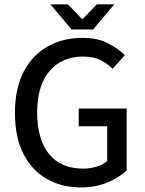

<svg xmlns="http://www.w3.org/2000/svg" viewBox="-20 -839 657 872"><path d="M347.7 12.2Q261.2 12.2 193.4 -25.9Q125.5 -64 86.7 -139.4Q47.9 -214.8 47.9 -325.7Q47.9 -438.5 87.9 -514.2Q127.9 -589.8 197.3 -628.4Q266.6 -667 355 -667Q421.9 -667 469.2 -643.1Q516.6 -619.1 546.9 -588.4L491.2 -526.9Q466.3 -551.8 434.8 -566.9Q403.3 -582 356 -582Q261.7 -582 205.3 -516.8Q148.9 -451.7 148.9 -328.1Q148.9 -206.1 202.6 -139.6Q256.3 -73.2 358.9 -73.2Q390.1 -73.2 419.7 -82.5Q449.2 -91.8 466.8 -107.9V-265.6H337.4V-346.2H555.2V-64.5Q522.5 -33.2 468.3 -10.5Q414.1 12.2 347.7 12.2ZM305.2 -705.1 209 -819.3H288.6L352.1 -752.9H356L419.4 -819.3H499L402.8 -705.1Z"/></svg>

Font: Varta Light SemiBold
Style: Regular
Weight: 600
Version: Version 1.004